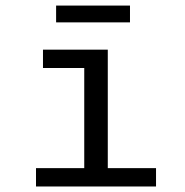

<svg xmlns="http://www.w3.org/2000/svg" viewBox="-20 -676 672 696"><path d="M110.5 0V-66.5H285.4V-429.5H135.8V-496H370.7V-66.5H545.6V0ZM183.4 -594.9V-655.8H451.2V-594.9Z"/></svg>

Font: Atkinson Hyperlegible Mono ExtraLight
Style: Regular
Weight: 200
Monospace: yes
Designer: Elliott Scott, Megan Eiswerth, Linus Boman, Theodore Petrosky, Letters from Sweden
Foundry: Applied Design Works, Letters from Sweden
Version: Version 2.001